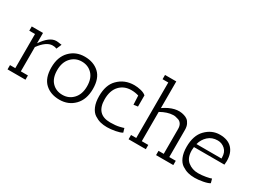

<svg xmlns="http://www.w3.org/2000/svg" viewBox="-50 -1347 2580 1948"><g transform="rotate(30 1240.5 -373.0)"><path d="M181 -50H264V0H54V-50H116V-450H49V-500H181V-379Q260 -495 336 -497Q342 -497 348 -497L404 -490L378 -430Q359 -439 329 -439Q257 -438 181 -335Z M662.5 4Q558 4 493.5 -56Q429 -116 429 -239.5Q429 -363 497.5 -433.5Q566 -504 670 -504Q774 -504 839 -444Q904 -384 904 -260.5Q904 -137 835.5 -66.5Q767 4 662.5 4ZM668.5 -446Q594 -446 544 -392Q494 -338 494 -245.5Q494 -153 541.5 -103.5Q589 -54 664 -54Q739 -54 789 -107.5Q839 -161 839 -253.5Q839 -346 791 -396Q743 -446 668.5 -446Z M1249 -446Q1164 -446 1111.5 -389.5Q1059 -333 1059 -231Q1059 -54 1224 -54Q1288 -54 1331 -64.5Q1374 -75 1378 -78L1392 -31Q1369 -16 1316 -6Q1263 4 1220 4Q1177 4 1142 -5Q1107 -14 1071.5 -37Q1036 -60 1015 -109.5Q994 -159 994 -230Q994 -361 1061 -428Q1136 -505 1250 -505Q1286 -505 1326.5 -495.5Q1367 -486 1389 -466V-335L1340 -328L1335 -433Q1294 -446 1249 -446Z M1794 0V-50H1855V-342Q1855 -377 1840.5 -399Q1826 -421 1803 -428Q1765 -441 1741 -439Q1676 -437 1598 -393V-50H1674V0H1472V-50H1533V-700H1466V-750H1598V-438Q1729 -528 1835 -494Q1859 -487 1876.5 -473.5Q1894 -460 1907 -433Q1920 -406 1920 -368V-50H1996V0Z M2083 -224Q2083 -135 2134 -94.5Q2185 -54 2253 -54Q2297 -54 2343.5 -62.5Q2390 -71 2405 -78L2418 -31Q2395 -16 2342.5 -6Q2290 4 2246.5 4Q2203 4 2168.5 -5Q2134 -14 2098 -37Q2062 -60 2041 -109Q2020 -158 2020 -229Q2020 -361 2088 -431Q2159 -504 2253 -504Q2347 -504 2396.5 -452Q2446 -400 2446 -306Q2446 -286 2443 -263H2086Q2083 -242 2083 -224ZM2386 -313Q2386 -375 2349 -408.5Q2312 -442 2263 -442Q2196 -442 2152 -401.5Q2108 -361 2093 -302H2386Q2386 -308 2386 -313Z"/></g></svg>

Font: Antic Slab
Style: Regular
Weight: 400
Designer: Santiago Orozco
Foundry: Santiago Orozco
Version: Version 001.002